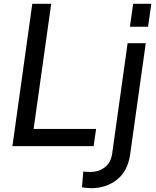

<svg xmlns="http://www.w3.org/2000/svg" viewBox="-20 -765 816 1005"><path d="M45 0 149 -745H248L156 -90H483L470 0ZM660 -625 677 -745H772L755 -625ZM458 220Q447 220 432 218.5Q417 217 409 215L416 133Q426 134 436 134.5Q446 135 454 135Q497 135 528.5 111Q560 87 567 40L648 -539H743L661 45Q648 132 591.5 176Q535 220 458 220Z"/></svg>

Font: Plus Jakarta Sans Medium
Style: Italic
Weight: 500
Italic angle: -8°
Designer: Gumpita Rahayu
Foundry: Tokotype
Version: Version 2.071; ttfautohint (v1.8.4.7-5d5b);gftools[0.9.29]